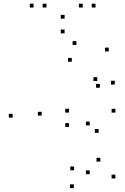

<svg xmlns="http://www.w3.org/2000/svg" viewBox="-20 -969 660 1011"><path d="M587.7 -29.4V-49.4H567.7V-29.4ZM587.7 -376.1V-396.1H567.7V-376.1ZM343.6 -376.1V-396.1H323.6V-376.1ZM343.6 -300.7V-320.7H323.6V-300.7ZM499.5 -269.4V-289.4H479.5V-269.4ZM452.5 -308.7V-328.7H432.5V-308.7ZM452.5 -51.7V-71.7H432.5V-51.7ZM508.2 -118V-138H488.2V-118ZM370.2 -72.3V-92.3H350.2V-72.3ZM199.5 -360.2V-380.2H179.5V-360.2ZM358.1 -643.9V-663.9H338.1V-643.9ZM492 -542.6V-562.6H472V-542.6ZM505.9 -507V-527H485.9V-507ZM584.4 -523.9V-543.9H564.4V-523.9ZM552.8 -698.2V-718.2H532.8V-698.2ZM382.3 -732.4V-752.4H362.3V-732.4ZM46.5 -349.7V-369.7H26.5V-349.7ZM368.6 21.6V1.6H348.6V21.6ZM483.1 -929.4V-949.4H463.1V-929.4ZM415.6 -929.4V-949.4H395.6V-929.4ZM320 -870.6V-890.6H300V-870.6ZM224.4 -929.4V-949.4H204.4V-929.4ZM156.9 -929.4V-949.4H136.9V-929.4ZM320 -793.6V-813.6H300V-793.6Z"/></svg>

Font: Monaspace Xenon Dots Var
Style: Regular
Weight: 400
Designer: Riley Cran and the Lettermatic Team
Version: Version 1.100 (Monaspace Xenon Dots)